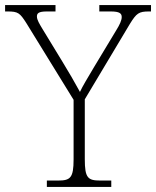

<svg xmlns="http://www.w3.org/2000/svg" viewBox="-30 -734 613 754"><path d="M154 0H407V-25H364C315 -25 303 -35 303 -109V-344L480 -640C506 -682 515 -689 555 -689H563V-714H360V-689H405C440 -689 448 -681 448 -667C448 -654 440 -637 427 -616L339 -470C314 -428 294 -395 284 -373C264 -410 240 -451 215 -492L137 -620C125 -640 115 -656 115 -669C115 -681 120 -689 154 -689H188V-714H-10V-689H0C41 -689 48 -683 73 -644L259 -342V-108C259 -35 246 -25 198 -25H154Z"/></svg>

Font: Noto Serif Gurmukhi ExtraLight
Style: Regular
Weight: 200
Designer: Vaibhav Singh and the Monotype Design Team
Foundry: Monotype Imaging Inc.
Version: Version 2.004